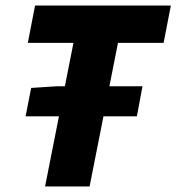

<svg xmlns="http://www.w3.org/2000/svg" viewBox="-20 -670 634 690"><path d="M72 -252 92 -354 184 -360H492L472 -252ZM142 0 244 -516H80L106 -650H594L568 -516H404L302 0Z"/></svg>

Font: Source Sans 3 Black
Style: Italic
Weight: 900
Italic angle: -11°
Designer: Paul D. Hunt
Foundry: Adobe
Version: Version 3.052;hotconv 1.1.0;makeotfexe 2.6.0